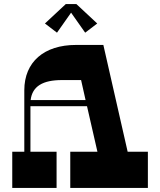

<svg xmlns="http://www.w3.org/2000/svg" viewBox="-20 -920 784 940"><path d="M328 -858 397 -760 456 -805 354 -900H302L200 -805L259 -760ZM605 -177 486 -700H352C196 -700 99 -617 99 -478V-177H40V0H257V-177H129V-400H406L457 -177H324V0H704V-177ZM130 -430C138 -498 190 -528 283 -528H377L399 -430Z"/></svg>

Font: Space Cowgirl Black
Style: Regular
Weight: 900
Designer: Valery Marier
Foundry: Valery Marier
Version: Version 1.000;hotconv 1.0.109;makeotfexe 2.5.65596